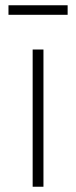

<svg xmlns="http://www.w3.org/2000/svg" viewBox="-20 -709 290 729"><path d="M236.8 -652.8H12.2V-689H236.8ZM145 0H104V-521H145Z"/></svg>

Font: Montserrat Ultra Light
Style: Regular
Weight: 200
Designer: Julieta Ulanovsky
Foundry: Julieta Ulanovsky
Version: Version 3.001;PS 003.001;hotconv 1.0.70;makeotf.lib2.5.58329